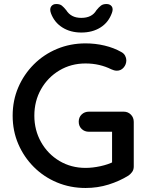

<svg xmlns="http://www.w3.org/2000/svg" viewBox="-20 -926 736 956"><path d="M406 10Q330 10 264 -17.5Q198 -45 148.5 -94.5Q99 -144 71 -209Q43 -274 43 -350Q43 -426 71 -491Q99 -556 148.5 -605.5Q198 -655 264 -682.5Q330 -710 406 -710Q455 -710 501 -699Q547 -688 584 -667Q597 -660 603 -648.5Q609 -637 609 -626Q609 -605 595.5 -589.5Q582 -574 562 -574Q555 -574 547.5 -576Q540 -578 534 -581Q506 -595 474 -602.5Q442 -610 406 -610Q334 -610 276 -575.5Q218 -541 184.5 -482Q151 -423 151 -350Q151 -278 184.5 -218.5Q218 -159 276 -124.5Q334 -90 406 -90Q441 -90 480 -98.5Q519 -107 546 -121L538 -94V-284L554 -270H423Q401 -270 386.5 -284Q372 -298 372 -320Q372 -342 386.5 -356Q401 -370 423 -370H596Q617 -370 631.5 -355.5Q646 -341 646 -319V-97Q646 -81 638 -70Q630 -59 620 -52Q575 -24 520.5 -7Q466 10 406 10ZM385 -764Q331 -764 291 -789Q251 -814 234 -859Q226 -881 234.5 -893.5Q243 -906 260 -906Q278 -906 288 -898Q298 -890 310 -875Q321 -857 339.5 -847Q358 -837 385 -837Q438 -837 460 -875Q472 -890 482.5 -898Q493 -906 510 -906Q528 -906 536.5 -894Q545 -882 537 -861Q520 -814 480 -789Q440 -764 385 -764Z"/></svg>

Font: Quicksand SemiBold
Style: Regular
Weight: 600
Designer: Andrew Paglinawan
Foundry: Andrew Paglinawan
Version: Version 3.004